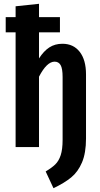

<svg xmlns="http://www.w3.org/2000/svg" viewBox="-20 -773 525 1009"><path d="M432 -382V-45Q432 31 411 80.5Q390 130 354 159.5Q318 189 261 216L220 128Q252 109 270.5 91Q289 73 299 42.5Q309 12 309 -38V-368Q309 -413 298.5 -431Q288 -449 267 -449Q226 -449 185 -370V0H62V-603H10V-683H62V-740L185 -753V-683H295V-603H185V-466Q210 -505 239.5 -524Q269 -543 308 -543Q366 -543 399 -500.5Q432 -458 432 -382Z"/></svg>

Font: Fira Sans Compressed Medium
Style: Regular
Weight: 500
Width: 1
Designer: bBox Type GmbH & Carrois Corporate GbR & Edenspiekermann AG
Foundry: bBox Type GmbH & Carrois Corporate GbR & Edenspiekermann AG
Version: Version 4.301